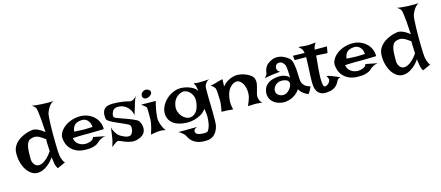

<svg xmlns="http://www.w3.org/2000/svg" viewBox="-59 -1434 5244 2284"><g transform="rotate(-15 2563.0 -292.0)"><path d="M494.1 -748Q512.7 -747.1 534.2 -747.1Q552.7 -747.1 576.7 -746.6Q600.6 -746.1 627 -748Q603.5 -737.3 585.9 -716.8Q568.4 -696.3 557.6 -675.8Q543.9 -651.4 535.2 -625Q530.3 -609.4 527.3 -569.8Q524.4 -530.3 522.9 -477.5Q521.5 -424.8 521.5 -366.2Q521.5 -307.6 522.5 -254.4Q523.4 -201.2 525.4 -160.2Q527.3 -119.1 530.3 -102.5Q534.2 -83 540 -65.4Q544.9 -49.8 552.7 -33.7Q560.5 -17.6 572.3 -7.8L472.7 37.1Q464.8 26.4 460 15.1Q455.1 3.9 452.1 -4.9Q448.2 -15.6 447.3 -24.4Q445.3 -36.1 443.4 -50.3Q441.4 -64.5 439 -77.6Q436.5 -90.8 435.5 -99.6Q434.6 -108.4 435.5 -110.4Q436.5 -112.3 423.8 -93.3Q411.1 -74.2 386.2 -49.3Q361.3 -24.4 325.2 -1.5Q289.1 21.5 244.1 27.3Q198.2 33.2 159.7 9.8Q121.1 -13.7 93.8 -56.2Q66.4 -98.6 52.2 -154.8Q38.1 -210.9 41 -269.5Q43 -308.6 58.6 -339.4Q74.2 -370.1 98.1 -393.1Q122.1 -416 150.9 -432.1Q179.7 -448.2 207.5 -459Q235.4 -469.7 259.8 -474.6Q284.2 -479.5 298.8 -481.4Q316.4 -482.4 338.9 -475.6Q358.4 -469.7 384.3 -456.1Q410.2 -442.4 442.4 -415Q436.5 -512.7 431.6 -571.8Q426.8 -630.9 421.9 -662.1Q417 -699.2 413.1 -712.9Q408.2 -722.7 400.4 -732.4Q393.6 -740.2 383.3 -748.5Q373 -756.8 359.4 -761.7Q384.8 -756.8 408.2 -754.9Q431.6 -752.9 451.2 -751Q473.6 -749 494.1 -748ZM249 -383.8Q230.5 -377 219.2 -360.4Q208 -343.8 201.2 -320.8Q194.3 -297.9 191.9 -272Q189.5 -246.1 189 -222.2Q188.5 -198.2 188.5 -178.7Q188.5 -159.2 188.5 -149.4Q188.5 -143.6 190.9 -128.4Q193.4 -113.3 202.1 -97.2Q210.9 -81.1 227.1 -68.4Q243.2 -55.7 270.5 -55.7Q293 -57.6 318.4 -71.3Q340.8 -83 369.6 -108.9Q398.4 -134.8 431.6 -183.6Q429.7 -214.8 429.2 -235.4Q428.7 -255.9 427.7 -268.6Q426.8 -283.2 426.8 -292V-306.6Q426.8 -312.5 426.8 -319.3Q426.8 -326.2 427.7 -332Q400.4 -351.6 379.4 -365.7Q358.4 -379.9 338.4 -387.2Q318.4 -394.5 297.4 -394Q276.4 -393.6 249 -383.8Z M860.4 -157.2Q887.7 -157.2 911.1 -163.1Q930.7 -168 948.7 -179.2Q966.8 -190.4 972.7 -212.9Q992.2 -209 1005.9 -206.5Q1019.5 -204.1 1029.3 -202.1Q1040 -199.2 1047.9 -198.2Q1055.7 -196.3 1066.4 -194.3Q1076.2 -192.4 1090.3 -189.9Q1104.5 -187.5 1124 -183.6Q1109.4 -185.5 1094.2 -180.7Q1079.1 -175.8 1065.4 -169.9Q1049.8 -163.1 1036.1 -153.3Q1027.3 -147.5 1016.1 -135.7Q1004.9 -124 984.4 -113.3Q963.9 -102.5 930.2 -95.2Q896.5 -87.9 843.8 -89.8Q780.3 -91.8 737.3 -112.8Q694.3 -133.8 668 -164.6Q641.6 -195.3 629.9 -231.4Q618.2 -267.6 617.2 -298.8Q616.2 -330.1 635.7 -364.3Q655.3 -398.4 690.9 -426.8Q726.6 -455.1 777.3 -473.1Q828.1 -491.2 888.7 -491.2Q923.8 -491.2 953.6 -482.9Q983.4 -474.6 1008.3 -460.9Q1033.2 -447.3 1051.8 -430.2Q1070.3 -413.1 1083 -395.5Q1095.7 -377 1104.5 -356.4Q1112.3 -338.9 1117.2 -316.4Q1122.1 -293.9 1120.1 -270.5Q1045.9 -268.6 1000.5 -267.6Q955.1 -266.6 929.7 -266.6H885.7H852.5Q835 -266.6 806.6 -265.6Q778.3 -264.6 737.3 -262.7Q742.2 -223.6 762.2 -202.6Q782.2 -181.6 804.7 -170.9Q830.1 -159.2 860.4 -157.2ZM772.5 -333Q803.7 -331.1 824.7 -330.1Q845.7 -329.1 859.4 -328.1Q874 -327.1 882.8 -327.1H907.2Q931.6 -327.1 998 -330.1Q995.1 -373 980 -395.5Q964.8 -418 948.2 -428.7Q928.7 -440.4 905.3 -442.4Q841.8 -441.4 811 -416Q780.3 -390.6 772.5 -333Z M1589.8 -557.6Q1581.1 -536.1 1574.7 -518.6Q1568.4 -501 1563.5 -487.3Q1558.6 -471.7 1554.7 -460Q1550.8 -446.3 1545.9 -428.7Q1541 -413.1 1533.7 -390.1Q1526.4 -367.2 1516.6 -335.9Q1508.8 -382.8 1488.3 -410.6Q1467.8 -438.5 1446.3 -454.1Q1420.9 -471.7 1391.6 -479.5Q1338.9 -488.3 1315.4 -477.5Q1292 -466.8 1284.2 -450.2Q1280.3 -443.4 1275.9 -433.1Q1271.5 -422.9 1269 -412.1Q1266.6 -401.4 1267.6 -390.6Q1268.6 -379.9 1276.4 -373Q1281.2 -368.2 1301.8 -359.9Q1322.3 -351.6 1351.1 -341.3Q1379.9 -331.1 1412.6 -319.3Q1445.3 -307.6 1474.6 -295.9Q1503.9 -284.2 1525.4 -272.5Q1546.9 -260.7 1553.7 -251Q1559.6 -241.2 1566.9 -225.1Q1574.2 -209 1577.6 -189.9Q1581.1 -170.9 1579.6 -150.9Q1578.1 -130.9 1568.4 -111.3Q1558.6 -91.8 1537.6 -75.2Q1516.6 -58.6 1481.4 -47.9Q1440.4 -35.2 1402.3 -41Q1364.3 -46.9 1332.5 -58.6Q1300.8 -70.3 1277.3 -81.5Q1253.9 -92.8 1244.1 -90.8Q1233.4 -88.9 1219.7 -80.1Q1206.1 -71.3 1193.8 -62Q1181.6 -52.7 1172.9 -45.4Q1164.1 -38.1 1164.1 -40Q1164.1 -42 1167.5 -51.8Q1170.9 -61.5 1175.3 -75.7Q1179.7 -89.8 1184.1 -106.9Q1188.5 -124 1190.4 -139.6Q1192.4 -152.3 1195.3 -170.9Q1197.3 -187.5 1200.7 -211.4Q1204.1 -235.4 1209 -269.5Q1213.9 -244.1 1223.1 -225.6Q1232.4 -207 1241.2 -193.4Q1252 -177.7 1261.7 -167Q1276.4 -153.3 1296.4 -141.6Q1316.4 -129.9 1336.9 -121.6Q1357.4 -113.3 1376 -111.3Q1394.5 -109.4 1407.2 -115.2Q1419.9 -121.1 1429.2 -136.7Q1438.5 -152.3 1442.4 -170.9Q1446.3 -189.5 1445.3 -206.5Q1444.3 -223.6 1436.5 -234.4Q1430.7 -241.2 1409.7 -252Q1388.7 -262.7 1359.9 -275.4Q1331.1 -288.1 1299.3 -301.8Q1267.6 -315.4 1239.7 -329.6Q1211.9 -343.8 1193.8 -356.9Q1175.8 -370.1 1173.8 -380.9Q1171.9 -396.5 1170.9 -415.5Q1169.9 -434.6 1173.3 -453.6Q1176.8 -472.7 1187 -490.2Q1197.3 -507.8 1217.8 -519.5Q1231.4 -527.3 1253.9 -531.2Q1276.4 -535.2 1303.7 -535.6Q1331.1 -536.1 1360.4 -533.7Q1389.6 -531.2 1416.5 -527.8Q1443.4 -524.4 1465.3 -519.5Q1487.3 -514.6 1499 -510.7Q1512.7 -505.9 1528.3 -509.8Q1542 -512.7 1557.6 -522.5Q1573.2 -532.2 1589.8 -557.6Z M1625 -436.5 1804.7 -434.6Q1789.1 -375 1781.7 -333Q1774.4 -291 1772.5 -262.7Q1768.6 -230.5 1770.5 -208Q1773.4 -187.5 1780.3 -164.1Q1786.1 -144.5 1797.9 -119.1Q1809.6 -93.8 1829.1 -68.4Q1817.4 -72.3 1803.7 -74.2Q1790 -76.2 1778.3 -77.1Q1764.6 -78.1 1751 -77.1Q1737.3 -76.2 1720.7 -74.2Q1707 -72.3 1687.5 -69.3Q1668 -66.4 1646.5 -61.5Q1661.1 -105.5 1669.4 -137.7Q1677.7 -169.9 1681.6 -191.4Q1685.5 -216.8 1686.5 -232.4Q1686.5 -252 1686.5 -276.9Q1686.5 -301.8 1686.5 -325.2Q1686.5 -348.6 1685.5 -366.7Q1684.6 -384.8 1681.6 -389.6L1671.9 -399.4Q1666 -404.3 1654.8 -413.6Q1643.6 -422.9 1625 -436.5ZM1694.3 -586.9Q1714.8 -597.7 1735.8 -592.8Q1756.8 -587.9 1768.6 -574.2Q1780.3 -560.5 1776.9 -542Q1773.4 -523.4 1745.1 -505.9Q1716.8 -489.3 1695.3 -494.1Q1673.8 -499 1665 -514.6Q1656.2 -530.3 1662.1 -551.3Q1668 -572.3 1694.3 -586.9Z M2325.2 -414.1Q2322.3 -433.6 2320.3 -446.8Q2318.4 -460 2316.4 -467.8Q2314.5 -477.5 2313.5 -482.4Q2311.5 -487.3 2308.6 -493.2Q2306.6 -498 2302.2 -504.9Q2297.9 -511.7 2292 -520.5Q2304.7 -516.6 2317.9 -515.6Q2331.1 -514.6 2342.8 -513.7Q2355.5 -512.7 2369.1 -513.7Q2382.8 -513.7 2400.4 -514.6Q2416 -515.6 2438 -516.1Q2460 -516.6 2488.3 -518.6Q2471.7 -514.6 2460.4 -505.4Q2449.2 -496.1 2441.4 -485.4Q2432.6 -473.6 2426.8 -460Q2421.9 -447.3 2420.9 -411.6Q2419.9 -376 2420.9 -327.6Q2421.9 -279.3 2423.3 -223.6Q2424.8 -168 2425.3 -117.2Q2425.8 -66.4 2424.8 -24.9Q2423.8 16.6 2419.9 36.1Q2406.2 97.7 2369.1 136.2Q2332 174.8 2271.5 177.7Q2198.2 180.7 2155.8 164.1Q2113.3 147.5 2089.8 123.5Q2066.4 99.6 2054.7 75.2Q2043 50.8 2030.3 38.1Q2018.6 27.3 2006.8 17.6Q1996.1 9.8 1984.9 2Q1973.6 -5.9 1962.9 -7.8Q1991.2 -6.8 2013.7 -6.8Q2036.1 -6.8 2051.8 -6.8Q2069.3 -6.8 2083 -7.8H2114.3H2203.1Q2183.6 -2 2173.8 5.4Q2164.1 12.7 2160.2 20.5Q2156.2 29.3 2156.2 38.1Q2160.2 61.5 2181.6 72.3Q2203.1 83 2240.2 85Q2276.4 86.9 2290 83.5Q2303.7 80.1 2311.5 71.3Q2327.1 47.9 2337.9 10.7Q2345.7 -20.5 2349.1 -70.8Q2352.5 -121.1 2339.8 -194.3Q2308.6 -151.4 2267.6 -129.9Q2226.6 -108.4 2189.5 -98.6Q2145.5 -87.9 2100.6 -87.9Q1982.4 -92.8 1923.8 -142.6Q1865.2 -192.4 1870.1 -276.4Q1873 -318.4 1896 -360.4Q1918.9 -402.3 1956.5 -435.5Q1994.1 -468.8 2043 -488.3Q2091.8 -507.8 2144.5 -504.9Q2184.6 -501 2219.7 -490.2Q2250 -480.5 2279.8 -462.9Q2309.6 -445.3 2325.2 -414.1ZM2014.6 -316.4Q2008.8 -278.3 2020 -245.1Q2031.2 -211.9 2051.8 -188Q2072.3 -164.1 2097.7 -150.9Q2123 -137.7 2145.5 -138.7Q2192.4 -139.6 2226.6 -181.2Q2260.7 -222.7 2267.6 -305.7Q2270.5 -346.7 2257.3 -376.5Q2244.1 -406.2 2224.6 -424.8Q2205.1 -443.4 2183.6 -451.2Q2162.1 -459 2149.4 -458Q2131.8 -456.1 2110.8 -447.8Q2089.8 -439.5 2070.3 -423.3Q2050.8 -407.2 2035.6 -380.9Q2020.5 -354.5 2014.6 -316.4Z M2527.3 -107.4Q2534.2 -139.6 2537.6 -164.6Q2541 -189.5 2543 -206.1Q2544.9 -225.6 2544.9 -239.3Q2543.9 -255.9 2543.5 -278.8Q2543 -301.8 2541.5 -324.7Q2540 -347.7 2538.1 -365.7Q2536.1 -383.8 2533.2 -391.6Q2529.3 -399.4 2522.5 -408.2Q2508.8 -424.8 2482.4 -440.4Q2504.9 -445.3 2521 -448.7Q2537.1 -452.1 2547.9 -455.1Q2559.6 -459 2568.4 -461.9Q2576.2 -464.8 2586.9 -467.8Q2595.7 -469.7 2608.4 -472.7Q2621.1 -475.6 2637.7 -479.5L2634.8 -390.6Q2666 -427.7 2698.2 -446.3Q2730.5 -464.8 2758.8 -472.7Q2791 -482.4 2822.3 -482.4Q2861.3 -480.5 2895 -469.7Q2928.7 -459 2953.6 -444.8Q2978.5 -430.7 2994.1 -415Q3009.8 -399.4 3012.7 -387.7Q3024.4 -349.6 3018.6 -317.9Q3012.7 -286.1 3003.4 -256.3Q2994.1 -226.6 2987.8 -197.3Q2981.4 -168 2992.2 -133.8Q2996.1 -125 3000 -116.2Q3003.9 -108.4 3009.8 -100.6Q3015.6 -92.8 3023.4 -87.9Q3012.7 -88.9 3002 -89.4Q2991.2 -89.8 2982.4 -90.8Q2971.7 -91.8 2962.9 -92.8Q2953.1 -93.8 2936.5 -93.8Q2908.2 -93.8 2848.6 -90.8Q2857.4 -111.3 2862.8 -125.5Q2868.2 -139.6 2872.1 -148.4Q2876 -159.2 2877.9 -165Q2889.6 -193.4 2892.1 -229.5Q2894.5 -265.6 2886.7 -302.7Q2883.8 -315.4 2877 -333Q2870.1 -350.6 2858.9 -367.2Q2847.7 -383.8 2832.5 -395.5Q2817.4 -407.2 2797.9 -409.2Q2778.3 -411.1 2754.4 -399.4Q2730.5 -387.7 2703.1 -356.4Q2682.6 -330.1 2670.9 -292Q2660.2 -259.8 2656.2 -211.4Q2652.3 -163.1 2668 -98.6Q2654.3 -100.6 2642.6 -101.1Q2630.9 -101.6 2623 -102.5Q2613.3 -103.5 2605.5 -104.5Q2596.7 -104.5 2585.9 -105.5Q2576.2 -105.5 2561.5 -106Q2546.9 -106.4 2527.3 -107.4Z M3156.2 -395.5Q3161.1 -401.4 3162.6 -417.5Q3164.1 -433.6 3170.4 -454.1Q3176.8 -474.6 3192.4 -497.1Q3208 -519.5 3243.2 -539.1Q3277.3 -558.6 3309.6 -562.5Q3341.8 -566.4 3371.1 -559.6Q3400.4 -552.7 3426.3 -538.1Q3452.1 -523.4 3473.6 -505.9Q3488.3 -494.1 3497.1 -472.2Q3505.9 -450.2 3510.7 -422.9Q3515.6 -395.5 3518.1 -365.7Q3520.5 -335.9 3521.5 -308.1Q3522.5 -280.3 3522.9 -257.3Q3523.4 -234.4 3526.4 -219.7Q3530.3 -198.2 3540 -183.1Q3549.8 -168 3561.5 -157.7Q3573.2 -147.5 3585 -141.6Q3596.7 -135.7 3605.5 -132.8Q3611.3 -129.9 3616.2 -128.9Q3626 -125 3629.9 -128.9Q3624 -115.2 3619.1 -105.5Q3614.3 -95.7 3611.3 -88.9Q3607.4 -81.1 3604.5 -76.2Q3601.6 -70.3 3597.7 -65.4Q3594.7 -60.5 3589.8 -54.7Q3585 -48.8 3580.1 -42Q3567.4 -46.9 3556.2 -53.7Q3544.9 -60.5 3536.1 -66.4Q3525.4 -73.2 3516.6 -80.1Q3507.8 -86.9 3500 -95.7Q3493.2 -103.5 3485.8 -112.3Q3478.5 -121.1 3473.6 -131.8Q3467.8 -119.1 3445.8 -95.7Q3423.8 -72.3 3388.7 -53.2Q3353.5 -34.2 3307.1 -26.4Q3260.7 -18.6 3205.1 -37.1Q3180.7 -44.9 3159.2 -60.1Q3137.7 -75.2 3122.6 -96.7Q3107.4 -118.2 3101.1 -146Q3094.7 -173.8 3101.6 -208Q3108.4 -242.2 3126 -265.6Q3143.6 -289.1 3168 -303.7Q3192.4 -318.4 3222.7 -326.2Q3252.9 -334 3285.2 -336.9Q3310.5 -337.9 3335.9 -334Q3357.4 -330.1 3380.9 -319.8Q3404.3 -309.6 3420.9 -289.1Q3419.9 -340.8 3417.5 -371.6Q3415 -402.3 3413.1 -418.9Q3409.2 -438.5 3406.2 -446.3Q3401.4 -453.1 3396 -461.9Q3390.6 -470.7 3382.8 -478Q3375 -485.4 3363.3 -490.2Q3351.6 -495.1 3335.9 -494.1Q3319.3 -493.2 3309.6 -485.4Q3299.8 -477.5 3294.4 -467.3Q3289.1 -457 3288.1 -445.3Q3287.1 -433.6 3289.1 -424.8Q3291 -418.9 3294.9 -412.1Q3298.8 -406.2 3305.7 -399.4Q3312.5 -392.6 3324.2 -387.7Q3301.8 -384.8 3284.2 -383.3Q3266.6 -381.8 3253.9 -379.9Q3239.3 -377.9 3228.5 -377Q3217.8 -376 3203.1 -373Q3190.4 -371.1 3171.9 -368.2Q3153.3 -365.2 3128.9 -360.4Q3134.8 -367.2 3139.6 -373.5Q3144.5 -379.9 3148.4 -384.8Q3152.3 -390.6 3156.2 -395.5ZM3302.7 -279.3Q3285.2 -278.3 3267.6 -271Q3250 -263.7 3236.3 -250.5Q3222.7 -237.3 3213.4 -220.2Q3204.1 -203.1 3204.1 -182.6Q3204.1 -162.1 3214.4 -147Q3224.6 -131.8 3241.7 -122.1Q3258.8 -112.3 3278.8 -110.4Q3298.8 -108.4 3318.4 -114.3Q3336.9 -121.1 3353.5 -136.2Q3370.1 -151.4 3381.8 -169.4Q3393.6 -187.5 3398.4 -205.6Q3403.3 -223.6 3399.4 -235.4Q3391.6 -260.7 3364.3 -271Q3336.9 -281.2 3302.7 -279.3Z M3608.4 -615.2Q3637.7 -612.3 3657.7 -610.4Q3677.7 -608.4 3690.4 -607.4Q3705.1 -606.4 3713.9 -606.4Q3722.7 -605.5 3737.3 -606.4Q3750 -607.4 3770.5 -608.9Q3791 -610.4 3822.3 -614.3Q3815.4 -604.5 3811.5 -597.2Q3807.6 -589.8 3804.7 -584L3798.8 -572.3Q3796.9 -566.4 3794.9 -560.5Q3793 -555.7 3791.5 -548.8Q3790 -542 3789.1 -534.2H3939.5L3925.8 -455.1L3788.1 -462.9Q3783.2 -413.1 3781.2 -385.7Q3779.3 -358.4 3777.3 -345.7L3775.4 -328.1Q3772.5 -291 3769.5 -247.6Q3766.6 -204.1 3767.6 -167Q3768.6 -129.9 3774.4 -105Q3780.3 -80.1 3794.9 -80.1Q3809.6 -80.1 3822.3 -87.9Q3835 -95.7 3844.2 -106.4Q3853.5 -117.2 3858.4 -128.4Q3863.3 -139.6 3863.3 -145.5Q3863.3 -151.4 3860.4 -159.2Q3855.5 -173.8 3842.8 -196.3Q3871.1 -189.5 3892.6 -182.6Q3903.3 -178.7 3912.1 -174.8Q3921.9 -170.9 3934.6 -166Q3945.3 -161.1 3961.9 -154.3Q3978.5 -147.5 4001 -137.7Q3979.5 -133.8 3969.7 -125Q3963.9 -121.1 3960.9 -116.2Q3954.1 -105.5 3945.3 -87.4Q3936.5 -69.3 3918.9 -51.8Q3901.4 -34.2 3871.6 -20.5Q3841.8 -6.8 3792 -4.9Q3740.2 -2.9 3713.4 -22.5Q3686.5 -42 3674.3 -67.9Q3662.1 -93.8 3660.2 -119.1Q3658.2 -144.5 3657.2 -153.3Q3656.2 -162.1 3657.2 -197.3Q3658.2 -232.4 3660.2 -274.9Q3662.1 -317.4 3664.1 -356.9Q3666 -396.5 3666 -415Q3666 -424.8 3667 -435.5Q3667 -444.3 3667.5 -454.6Q3668 -464.8 3668 -474.6L3526.4 -475.6L3520.5 -531.2L3663.1 -527.3Q3661.1 -538.1 3658.7 -547.4Q3656.2 -556.6 3654.3 -562.5Q3651.4 -569.3 3648.4 -574.2Q3644.5 -579.1 3639.6 -585Q3634.8 -589.8 3627 -597.7Q3619.1 -605.5 3608.4 -615.2Z M4214.8 -157.2Q4242.2 -157.2 4265.6 -163.1Q4285.2 -168 4303.2 -179.2Q4321.3 -190.4 4327.1 -212.9Q4346.7 -209 4360.4 -206.5Q4374 -204.1 4383.8 -202.1Q4394.5 -199.2 4402.3 -198.2Q4410.2 -196.3 4420.9 -194.3Q4430.7 -192.4 4444.8 -189.9Q4459 -187.5 4478.5 -183.6Q4463.9 -185.5 4448.7 -180.7Q4433.6 -175.8 4419.9 -169.9Q4404.3 -163.1 4390.6 -153.3Q4381.8 -147.5 4370.6 -135.7Q4359.4 -124 4338.9 -113.3Q4318.4 -102.5 4284.7 -95.2Q4251 -87.9 4198.2 -89.8Q4134.8 -91.8 4091.8 -112.8Q4048.8 -133.8 4022.5 -164.6Q3996.1 -195.3 3984.4 -231.4Q3972.7 -267.6 3971.7 -298.8Q3970.7 -330.1 3990.2 -364.3Q4009.8 -398.4 4045.4 -426.8Q4081.1 -455.1 4131.8 -473.1Q4182.6 -491.2 4243.2 -491.2Q4278.3 -491.2 4308.1 -482.9Q4337.9 -474.6 4362.8 -460.9Q4387.7 -447.3 4406.2 -430.2Q4424.8 -413.1 4437.5 -395.5Q4450.2 -377 4459 -356.4Q4466.8 -338.9 4471.7 -316.4Q4476.6 -293.9 4474.6 -270.5Q4400.4 -268.6 4355 -267.6Q4309.6 -266.6 4284.2 -266.6H4240.2H4207Q4189.5 -266.6 4161.1 -265.6Q4132.8 -264.6 4091.8 -262.7Q4096.7 -223.6 4116.7 -202.6Q4136.7 -181.6 4159.2 -170.9Q4184.6 -159.2 4214.8 -157.2ZM4127 -333Q4158.2 -331.1 4179.2 -330.1Q4200.2 -329.1 4213.9 -328.1Q4228.5 -327.1 4237.3 -327.1H4261.7Q4286.1 -327.1 4352.5 -330.1Q4349.6 -373 4334.5 -395.5Q4319.3 -418 4302.7 -428.7Q4283.2 -440.4 4259.8 -442.4Q4196.3 -441.4 4165.5 -416Q4134.8 -390.6 4127 -333Z M4993.2 -748Q5011.7 -747.1 5033.2 -747.1Q5051.8 -747.1 5075.7 -746.6Q5099.6 -746.1 5126 -748Q5102.5 -737.3 5085 -716.8Q5067.4 -696.3 5056.6 -675.8Q5043 -651.4 5034.2 -625Q5029.3 -609.4 5026.4 -569.8Q5023.4 -530.3 5022 -477.5Q5020.5 -424.8 5020.5 -366.2Q5020.5 -307.6 5021.5 -254.4Q5022.5 -201.2 5024.4 -160.2Q5026.4 -119.1 5029.3 -102.5Q5033.2 -83 5039.1 -65.4Q5043.9 -49.8 5051.8 -33.7Q5059.6 -17.6 5071.3 -7.8L4971.7 37.1Q4963.9 26.4 4959 15.1Q4954.1 3.9 4951.2 -4.9Q4947.3 -15.6 4946.3 -24.4Q4944.3 -36.1 4942.4 -50.3Q4940.4 -64.5 4938 -77.6Q4935.5 -90.8 4934.6 -99.6Q4933.6 -108.4 4934.6 -110.4Q4935.5 -112.3 4922.9 -93.3Q4910.2 -74.2 4885.3 -49.3Q4860.4 -24.4 4824.2 -1.5Q4788.1 21.5 4743.2 27.3Q4697.3 33.2 4658.7 9.8Q4620.1 -13.7 4592.8 -56.2Q4565.4 -98.6 4551.3 -154.8Q4537.1 -210.9 4540 -269.5Q4542 -308.6 4557.6 -339.4Q4573.2 -370.1 4597.2 -393.1Q4621.1 -416 4649.9 -432.1Q4678.7 -448.2 4706.5 -459Q4734.4 -469.7 4758.8 -474.6Q4783.2 -479.5 4797.9 -481.4Q4815.4 -482.4 4837.9 -475.6Q4857.4 -469.7 4883.3 -456.1Q4909.2 -442.4 4941.4 -415Q4935.5 -512.7 4930.7 -571.8Q4925.8 -630.9 4920.9 -662.1Q4916 -699.2 4912.1 -712.9Q4907.2 -722.7 4899.4 -732.4Q4892.6 -740.2 4882.3 -748.5Q4872.1 -756.8 4858.4 -761.7Q4883.8 -756.8 4907.2 -754.9Q4930.7 -752.9 4950.2 -751Q4972.7 -749 4993.2 -748ZM4748 -383.8Q4729.5 -377 4718.3 -360.4Q4707 -343.8 4700.2 -320.8Q4693.4 -297.9 4690.9 -272Q4688.5 -246.1 4688 -222.2Q4687.5 -198.2 4687.5 -178.7Q4687.5 -159.2 4687.5 -149.4Q4687.5 -143.6 4689.9 -128.4Q4692.4 -113.3 4701.2 -97.2Q4710 -81.1 4726.1 -68.4Q4742.2 -55.7 4769.5 -55.7Q4792 -57.6 4817.4 -71.3Q4839.8 -83 4868.7 -108.9Q4897.5 -134.8 4930.7 -183.6Q4928.7 -214.8 4928.2 -235.4Q4927.7 -255.9 4926.8 -268.6Q4925.8 -283.2 4925.8 -292V-306.6Q4925.8 -312.5 4925.8 -319.3Q4925.8 -326.2 4926.8 -332Q4899.4 -351.6 4878.4 -365.7Q4857.4 -379.9 4837.4 -387.2Q4817.4 -394.5 4796.4 -394Q4775.4 -393.6 4748 -383.8Z"/></g></svg>

Font: Irish Grover
Style: Regular
Weight: 400
Designer: Squid
Foundry: Font Diner, Inc DBA Sideshow
Version: Version 1.001